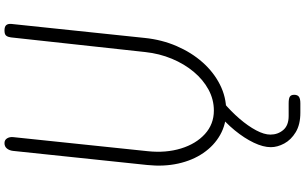

<svg xmlns="http://www.w3.org/2000/svg" viewBox="-278 -766 1393 878"><g transform="rotate(-90 419.0 -327.5)"><path d="M350.5 10Q289.5 10 240.5 -17.8Q191.5 -45.5 157.8 -94.8Q124 -144 109.5 -209.8Q95 -275.5 103 -351.5L167.5 -965Q169.5 -982 178.5 -993Q187.5 -1004 203 -1004Q217.5 -1004 224.8 -992.2Q232 -980.5 230.5 -964.5L166 -348Q157.5 -265.5 178.5 -197Q199.5 -128.5 244.5 -87.5Q289.5 -46.5 352 -46.5Q402.5 -46.5 447.8 -71Q493 -95.5 529 -138.5Q565 -181.5 588.8 -238.5Q612.5 -295.5 619.5 -360.5L686.5 -974.5Q688 -987.5 694 -995.8Q700 -1004 718 -1004Q736 -1004 742.8 -995.8Q749.5 -987.5 748 -972L684 -362.5Q676 -284.5 646.8 -216.8Q617.5 -149 572.5 -98.2Q527.5 -47.5 470.8 -18.8Q414 10 350.5 10ZM342 349Q288 349 253 327.8Q218 306.5 201.2 275.2Q184.5 244 184.5 214Q184.5 179 205 136Q225.5 93 261.5 49Q297.5 5 344 -32.5Q354 -41 358.5 -43Q363 -45 368 -45Q381 -45 389.2 -38Q397.5 -31 397.5 -19.5Q397.5 -9.5 389.5 -3Q348 32 314.5 71Q281 110 261.5 146.8Q242 183.5 242 212Q242 246 263 270.8Q284 295.5 327 295.5H385Q407 295.5 415.5 301Q424 306.5 424 321Q424 336 415 342.5Q406 349 385 349Z"/></g></svg>

Font: Edu SA Hand
Style: Regular
Weight: 400
Designer: Tina and Corey Anderson, Eben Sorkin, Mirko Velimirovic
Foundry: Google for Education
Version: Version 2.000